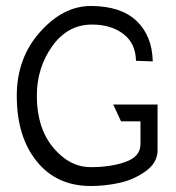

<svg xmlns="http://www.w3.org/2000/svg" viewBox="-20 -610 587 641"><path d="M283 11Q169 11 102.5 -71.5Q36 -154 36 -290Q36 -416 113.5 -503Q191 -590 283 -590Q383 -590 435.5 -540.5Q488 -491 490 -405L434 -407Q433 -465 392 -496.5Q351 -528 287 -528Q206 -528 154.5 -456Q103 -384 103 -290Q103 -183 157.5 -117.5Q212 -52 283 -52Q350 -52 399 -69.5Q448 -87 449 -127V-205H384L358 -261H506V-108Q506 -67 466.5 -38.5Q427 -10 379 0.5Q331 11 283 11Z"/></svg>

Font: Charger Pro
Style: Lit
Weight: 300
Designer: Jasper
Foundry: Cannot Into Space Fonts
Version: Version 1.09